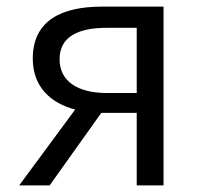

<svg xmlns="http://www.w3.org/2000/svg" viewBox="-20 -560 608 580"><path d="M303 -279C214 -279 160 -315 160 -381C160 -448 214 -476 303 -476H393V-279ZM38 0H130L286 -219H287H393V0H474V-540H288C169 -540 79 -500 79 -383C79 -296 135 -248 207 -229Z"/></svg>

Font: Noto Sans JP DemiLight
Style: Regular
Weight: 350
Designer: Ryoko NISHIZUKA 西塚涼子 (kana, bopomofo & ideographs); Paul D. Hunt (Latin, Greek & Cyrillic); Sandoll Communications 산돌커뮤니
Foundry: Adobe
Version: Version 2.004;hotconv 1.0.118;makeotfexe 2.5.65603